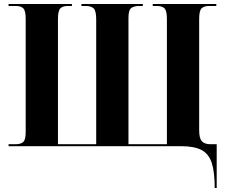

<svg xmlns="http://www.w3.org/2000/svg" viewBox="-20 -734 1136 964"><path d="M1058 210Q1058 129 1043 83.5Q1028 38 991.5 19Q955 0 890 0H23V-10H60Q84 -10 96.5 -21Q109 -32 109 -71V-639Q109 -681 96.5 -692.5Q84 -704 60 -704H23V-714H341V-704H320Q296 -704 283.5 -692.5Q271 -681 271 -639V-10H463V-637Q463 -681 449.5 -692.5Q436 -704 410 -704H389V-714H697V-704H678Q654 -704 639.5 -694Q625 -684 625 -645V-10H818V-639Q818 -681 805.5 -692.5Q793 -704 769 -704H747V-714H1066V-704H1029Q1005 -704 992.5 -692.5Q980 -681 980 -639V-79Q980 -39 994 -24.5Q1008 -10 1035 -10H1068V210Z"/></svg>

Font: Noto Serif Display SemiCondensed ExtraBold
Style: Regular
Weight: 800
Width: 4
Designer: Monotype Design Team
Foundry: Monotype Imaging Inc.
Version: Version 2.009